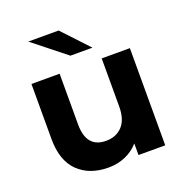

<svg xmlns="http://www.w3.org/2000/svg" viewBox="-135 -871 956 999"><g transform="rotate(-20 343.5 -371.5)"><path d="M614 -538V0H466V-64Q435 -29 392 -10.5Q349 8 299 8Q193 8 131 -53Q69 -114 69 -234V-538H225V-257Q225 -127 334 -127Q390 -127 424 -163.5Q458 -200 458 -272V-538ZM129 -751H297L432 -607H310Z"/></g></svg>

Font: APTA Sans Regular
Style: Bold Italic
Weight: 700
Version: Version 7.200